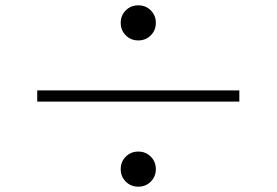

<svg xmlns="http://www.w3.org/2000/svg" viewBox="-20 -729 1040 722"><path d="M434 -643Q434 -671 453 -690Q472 -709 500 -709Q528 -709 547 -690Q566 -671 566 -643Q566 -615 547 -596Q528 -577 500 -577Q472 -577 453 -596Q434 -615 434 -643ZM880 -347H120V-389H880ZM434 -93Q434 -121 453 -140Q472 -159 500 -159Q528 -159 547 -140Q566 -121 566 -93Q566 -65 547 -46Q528 -27 500 -27Q472 -27 453 -46Q434 -65 434 -93Z"/></svg>

Font: Minh Nguyen ExtraLight
Style: Regular
Weight: 250
Designer: Ryoko NISHIZUKA 西塚涼子 (kana & ideographs); Frank Grießhammer (Latin, Greek & Cyrillic); Wenlong ZHANG 张文龙 (bopomofo); San
Foundry: Adobe
Version: Version 1.100;July 7, 2023;FontCreator 14.0.0.2814 64-bit